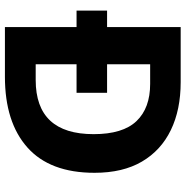

<svg xmlns="http://www.w3.org/2000/svg" viewBox="-7 -747 754 780"><g transform="rotate(90 370.0 -357.0)"><path d="M313.6 -714Q426 -714 508.5 -674Q591.1 -634 636.5 -556.5Q682 -479 682 -364Q682 -183 579.3 -91.5Q476.6 0 292 0H90V-291H23V-415H90V-714ZM321 -590H241V-415H357V-291H241V-125H305Q525 -125 525 -360.4Q525 -479 472 -534.5Q419 -590 321 -590Z"/></g></svg>

Font: Noto Sans Bamum
Style: Regular
Weight: 400
Designer: Monotype Design Team
Foundry: Monotype Imaging Inc.
Version: Version 2.001